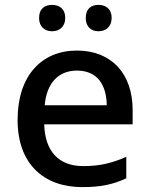

<svg xmlns="http://www.w3.org/2000/svg" viewBox="-20 -822 612 786"><path d="M140 -748C140 -712 164 -694 193 -694C222 -694 247 -712 247 -748C247 -787 222 -802 193 -802C164 -802 140 -787 140 -748ZM331 -748C331 -712 354 -694 383 -694C412 -694 437 -712 437 -748C437 -787 412 -802 383 -802C354 -802 331 -787 331 -748ZM295 -615C150 -615 52 -512 52 -331C52 -150 160 -56 317 -56C393 -56 443 -67 497 -92V-180C440 -155 390 -142 321 -142C221 -142 164 -202 161 -313H523V-371C523 -521 436 -615 295 -615ZM295 -533C378 -533 416 -475 417 -391H163C171 -482 219 -533 295 -533Z"/></svg>

Font: Noto Sans Malayalam UI Medium
Style: Regular
Weight: 500
Designer: Jelle Bosma - Monotype Design Team
Foundry: Monotype Imaging Inc.
Version: Version 2.104